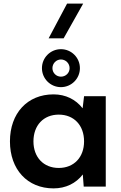

<svg xmlns="http://www.w3.org/2000/svg" viewBox="-20 -1032 670 1062"><path d="M443 0H565V-500H445L437 -433C399 -482 343 -510 276 -510C132 -510 35 -406 35 -250C35 -94 132 10 276 10C344 10 400 -18 438 -67ZM305 -103C221 -103 165 -162 165 -250C165 -339 221 -398 305 -398C389 -398 445 -339 445 -250C445 -162 389 -103 305 -103ZM317 -550C375 -550 422 -597 422 -655C422 -713 375 -760 317 -760C259 -760 212 -713 212 -655C212 -597 259 -550 317 -550ZM317 -608C291 -608 270 -629 270 -655C270 -681 291 -703 317 -703C344 -703 365 -681 365 -655C365 -629 344 -608 317 -608ZM249 -820H332L440 -1012H351Z"/></svg>

Font: Gully SemiBold
Style: Regular
Weight: 600
Designer: jaikishan Patel
Foundry: MagicType
Version: Version 1.000;Glyphs 3.2 (3242)